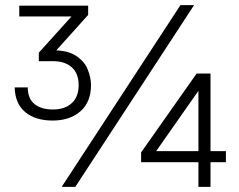

<svg xmlns="http://www.w3.org/2000/svg" viewBox="-20 -727 931 747"><path d="M185 -258Q118 -258 78.5 -290.5Q39 -323 37 -387H88Q88 -344 114 -322.5Q140 -301 186 -301Q232 -301 259 -325.5Q286 -350 286 -396Q286 -441 259.5 -465Q233 -489 185 -489H131V-522L288 -696L293 -663H55V-705H323V-669L171 -500L170 -531Q236 -534 271.5 -512.5Q307 -491 320.5 -458.5Q334 -426 334 -396Q334 -330 293 -294Q252 -258 185 -258ZM273 0H220L682 -707H735ZM781 -415 563 -104 547 -139H859V-96H529V-134L745 -441H799V0H752V-424Z"/></svg>

Font: Asta Sans Light
Style: Regular
Weight: 300
Designer: 42dot
Version: Version 1.000